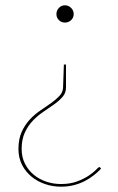

<svg xmlns="http://www.w3.org/2000/svg" viewBox="-20 -518 446 723"><path d="M360.5 117Q348.5 130 333.2 142Q318 154 299.2 163.8Q280.5 173.5 258 179.2Q235.5 185 209.5 185Q178.5 185 149.8 175.2Q121 165.5 98.8 147.2Q76.5 129 63 102.8Q49.5 76.5 49.5 43Q49.5 5.5 61.8 -21.5Q74 -48.5 92.5 -68.2Q111 -88 132.8 -102.5Q154.5 -117 173 -130.2Q191.5 -143.5 204.2 -157.2Q217 -171 217.5 -189L220.5 -275H228.5V-188Q228.5 -168.5 216.2 -154Q204 -139.5 185.2 -126Q166.5 -112.5 145 -98.2Q123.5 -84 104.8 -64.8Q86 -45.5 73.8 -19.5Q61.5 6.5 61.5 43Q61.5 74 74 98.5Q86.5 123 107 140Q127.5 157 154.2 166Q181 175 209.5 175Q244.5 175 270.8 165Q297 155 314.8 143Q332.5 131 342 121Q351.5 111 353.5 111Q355.5 111 357.5 113ZM192.5 -465Q192.5 -478.5 201.8 -488.2Q211 -498 224.5 -498Q238 -498 247.8 -488.2Q257.5 -478.5 257.5 -465Q257.5 -451.5 247.8 -442.2Q238 -433 224.5 -433Q211 -433 201.8 -442.2Q192.5 -451.5 192.5 -465Z"/></svg>

Font: Lato 2
Style: Regular
Weight: 100
Designer: Lukasz Dziedzic with Adam Twardoch and Botio Nikoltchev
Foundry: tyPoland Lukasz Dziedzic
Version: Version 2.015; 2015-08-06; http://www.latofonts.com/